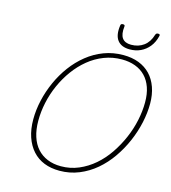

<svg xmlns="http://www.w3.org/2000/svg" viewBox="-172 -1391 1379 1547"><g transform="rotate(15 518.0 -617.5)"><path d="M469 19Q398 19 341 -3.5Q284 -26 243.5 -71Q203 -116 181 -180.5Q159 -245 159 -327Q159 -406 177.5 -487Q196 -568 230.5 -645Q265 -722 314.5 -789Q364 -856 427.5 -907Q491 -958 566.5 -986.5Q642 -1015 728 -1015Q800 -1015 857 -993Q914 -971 953.5 -929.5Q993 -888 1014.5 -827.5Q1036 -767 1036 -692Q1036 -615 1018 -532.5Q1000 -450 965.5 -370.5Q931 -291 882 -220.5Q833 -150 770 -96.5Q707 -43 631 -12Q555 19 469 19ZM471 -19Q549 -19 618.5 -48.5Q688 -78 746.5 -128.5Q805 -179 850.5 -246Q896 -313 928.5 -388Q961 -463 977.5 -541Q994 -619 994 -692Q994 -762 975.5 -815Q957 -868 922 -904.5Q887 -941 837 -959.5Q787 -978 726 -978Q648 -978 578 -951Q508 -924 449.5 -876Q391 -828 345 -765Q299 -702 266.5 -629Q234 -556 217.5 -479Q201 -402 201 -327Q201 -253 219.5 -195.5Q238 -138 273 -99Q308 -60 358 -39.5Q408 -19 471 -19ZM763 -1072Q693 -1072 660.5 -1114Q628 -1156 640 -1239Q641 -1247 645.5 -1250.5Q650 -1254 660 -1254Q669 -1254 672.5 -1250Q676 -1246 675 -1239Q667 -1174 689.5 -1142.5Q712 -1111 764 -1111Q825 -1111 869 -1143.5Q913 -1176 931 -1238Q934 -1246 938.5 -1250Q943 -1254 952 -1254Q962 -1254 965.5 -1250.5Q969 -1247 967 -1239Q954 -1184 924 -1147Q894 -1110 853 -1091Q812 -1072 763 -1072Z"/></g></svg>

Font: Playwrite BE VLG Thin
Style: Regular
Weight: 250
Designer: Veronika Burian, José Scaglione
Foundry: TypeTogether
Version: Version 1.002